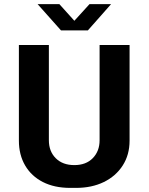

<svg xmlns="http://www.w3.org/2000/svg" viewBox="-20 -905 724 935"><path d="M322 10Q245 10 189 -18.5Q133 -47 102.5 -99Q72 -151 72 -220V-686H218V-222Q218 -168 251.5 -134.5Q285 -101 342 -101Q399 -101 432 -135Q465 -169 465 -222V-686H611V-220Q611 -151 577.5 -99Q544 -47 485.5 -18.5Q427 10 350 10ZM277 -757 163 -885H269L359 -785H325L416 -885H521L408 -757Z"/></svg>

Font: Chivo SemiBold
Style: Regular
Weight: 600
Designer: Hector Gatti
Foundry: Omnibus-Type
Version: Version 2.002